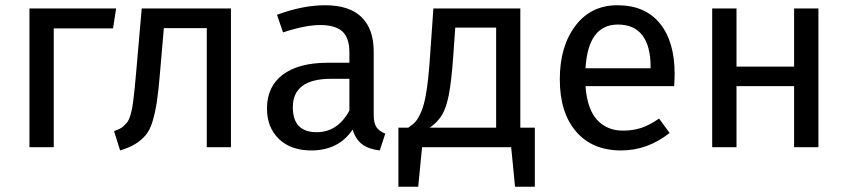

<svg xmlns="http://www.w3.org/2000/svg" viewBox="-20 -559 3219 729"><path d="M184.1 0H91.8V-526.9H420.9L409.2 -451.2H184.1Z M518.1 -526.9H856.9V0H765.1V-452.1H602.1L586.9 -275.9Q581.5 -210.9 575.4 -171.4Q569.3 -131.8 559.3 -98.4Q549.3 -64.9 533 -45.7Q516.6 -26.4 493.9 -12.5Q471.2 1.5 436 12.2L413.1 -61Q425.8 -65.9 434.6 -70.1Q443.4 -74.2 451.4 -82.3Q459.5 -90.3 464.4 -96.7Q469.2 -103 473.9 -117.9Q478.5 -132.8 481 -144.5Q483.4 -156.2 486.6 -181.4Q489.7 -206.5 491.7 -227.1Q493.7 -247.6 497.1 -286.1Z M1398.9 -123Q1398.9 -90.8 1409.9 -75.4Q1420.9 -60.1 1442.9 -51.8L1421.9 12.2Q1380.9 7.8 1355.7 -10.7Q1330.6 -29.3 1318.8 -66.9Q1265.6 12.2 1161.6 12.2Q1084 12.2 1038.8 -31.5Q993.7 -75.2 993.7 -147Q993.7 -231 1054.2 -275.9Q1114.7 -320.8 1225.6 -320.8H1306.6V-359.9Q1306.6 -415.5 1279.8 -439.7Q1252.9 -463.9 1196.8 -463.9Q1138.2 -463.9 1054.7 -436L1031.7 -502.9Q1129.9 -539.1 1213.9 -539.1Q1307.1 -539.1 1353 -493.7Q1398.9 -448.2 1398.9 -363.8ZM1182.6 -57.1Q1262.2 -57.1 1306.6 -139.2V-259.8H1237.8Q1091.8 -259.8 1091.8 -151.9Q1091.8 -57.1 1182.6 -57.1Z M1955.6 -74.2H2010.7V149.9H1935.5L1920.9 0H1582.5L1567.9 149.9H1492.7V-74.2H1529.8Q1547.9 -85.9 1557.6 -96.9Q1567.4 -107.9 1579.1 -134.3Q1590.8 -160.6 1598.6 -208.5Q1606.4 -256.3 1611.8 -331.1L1625.5 -526.9H1955.6ZM1863.8 -74.2V-454.1H1708.5L1700.7 -342.8Q1693.8 -249 1684.3 -199.7Q1674.8 -150.4 1658.7 -123.3Q1642.6 -96.2 1611.8 -74.2Z M2541.5 -278.8Q2541.5 -256.3 2539.6 -231.9H2203.1Q2209.5 -144.5 2247.1 -103.8Q2284.7 -63 2345.2 -63Q2383.8 -63 2415.8 -73.7Q2447.8 -84.5 2482.4 -108.9L2522.5 -54.2Q2438.5 12.2 2338.4 12.2Q2228.5 12.2 2167 -59.8Q2105.5 -131.8 2105.5 -257.8Q2105.5 -382.8 2164.6 -460.9Q2223.6 -539.1 2324.2 -539.1Q2429.2 -539.1 2485.4 -470.2Q2541.5 -401.4 2541.5 -278.8ZM2450.2 -299.8V-306.2Q2450.2 -384.3 2418.9 -425Q2387.7 -465.8 2326.2 -465.8Q2212.9 -465.8 2203.1 -299.8Z M2995.1 0V-231.9H2776.4V0H2684.1V-526.9H2776.4V-306.2H2995.1V-526.9H3087.4V0Z"/></svg>

Font: FiraGO
Style: Regular
Weight: 400
Designer: bBox Type
Foundry: bBox Type GmbH
Version: Version 1.001;PS 001.001;hotconv 1.0.88;makeotf.lib2.5.64775